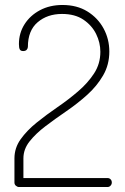

<svg xmlns="http://www.w3.org/2000/svg" viewBox="-20 -751 501 771"><path d="M56 0Q50 0 44 -5Q38 -10 38 -18V-115Q38 -157 63 -192Q88 -227 127 -258.5Q166 -290 210.5 -320.5Q255 -351 294 -384.5Q333 -418 358 -456.5Q383 -495 383 -543Q383 -580 366 -614.5Q349 -649 315 -672Q281 -695 229 -695Q170 -695 131 -661.5Q92 -628 92 -563Q92 -557 87.5 -551.5Q83 -546 73 -546Q63 -546 59.5 -552.5Q56 -559 56 -574Q56 -618 78.5 -653.5Q101 -689 140.5 -710Q180 -731 231 -731Q289 -731 331 -705Q373 -679 396 -636.5Q419 -594 419 -544Q419 -491 394 -448Q369 -405 330 -370Q291 -335 246.5 -304.5Q202 -274 163 -244.5Q124 -215 99 -183.5Q74 -152 74 -115V-36H412Q419 -36 424 -31Q429 -26 429 -18Q429 -11 424 -5.5Q419 0 412 0Z"/></svg>

Font: Dosis ExtraLight
Style: Regular
Weight: 250
Designer: EdgarTolentino, PabloImpallari, IginoMarini
Foundry: EdgarTolentino, PabloImpallari, IginoMarini
Version: Version 3.001; ttfautohint (v1.8.2)